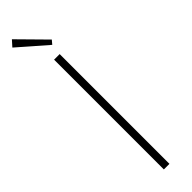

<svg xmlns="http://www.w3.org/2000/svg" viewBox="-321 -916 898 898"><g transform="rotate(-45 128.5 -466.5)"><path d="M110 0V-726H147V0ZM153 -781 12 -904 38 -933 169 -800Z"/></g></svg>

Font: Noto Sans TC
Style: Regular
Weight: 100
Designer: Ryoko NISHIZUKA 西塚涼子 (kana, bopomofo & ideographs); Paul D. Hunt (Latin, Greek & Cyrillic); Sandoll Communications 산돌커뮤니
Foundry: Adobe
Version: Version 2.004;hotconv 1.0.118;makeotfexe 2.5.65603